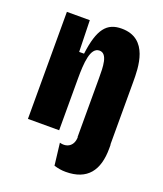

<svg xmlns="http://www.w3.org/2000/svg" viewBox="-133 -630 757 890"><g transform="rotate(20 246.0 -185.5)"><path d="M48 0H202V-254C202 -332 207 -411 252 -411C293 -411 293 -344 293 -290V0H294C294 42 264 64 225 53L238 162C259 168 275 171 296 171C403 171 449 108 449 0V-19H448V-327C448 -397 448 -542 314 -542C241 -542 205 -499 189 -373H165L161 -528H48Z"/></g></svg>

Font: Bricolage Grotesque 10pt Condensed ExtraBold
Style: Regular
Weight: 800
Width: 3
Designer: Mathieu Triay
Foundry: Atelier Triay
Version: Version 1.000;gftools[0.9.29]